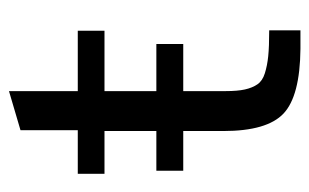

<svg xmlns="http://www.w3.org/2000/svg" viewBox="-152 -544 696 432"><g transform="rotate(-90 196.0 -328.0)"><path d="M343.8 0H302.2Q195.8 -1 156.5 -38.1Q117.2 -75.2 117.2 -173.3V-440.9H21V-501H119.1V-629.9L207 -655.8V-501H342.8V-440.9H207V-168.5Q207 -141.6 210.7 -125Q214.4 -108.4 222.2 -96.9Q230 -85.4 247.1 -80.1Q264.2 -74.7 285.6 -72.5Q307.1 -70.3 343.8 -70.3ZM27.8 -263.7V-324.2H313V-263.7Z"/></g></svg>

Font: Muli
Style: Regular
Weight: 400
Designer: Vernon Adams
Foundry: newtypography
Version: Version 2; ttfautohint (v1.00rc1.6-4cba) -l 8 -r 50 -G 200 -